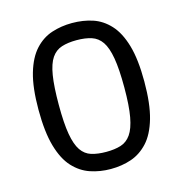

<svg xmlns="http://www.w3.org/2000/svg" viewBox="-107 -808 877 920"><g transform="rotate(-15 331.5 -348.0)"><path d="M331 14Q278 14 230.5 -2Q183 -18 146.5 -57.5Q110 -97 89.5 -168Q69 -239 69 -350Q69 -460 89.5 -530Q110 -600 146.5 -639.5Q183 -679 230.5 -694.5Q278 -710 331 -710Q386 -710 433 -694.5Q480 -679 516.5 -639.5Q553 -600 573.5 -530Q594 -460 594 -350Q594 -239 573.5 -168Q553 -97 516.5 -57.5Q480 -18 433 -2Q386 14 331 14ZM331 -71Q373 -71 403.5 -80.5Q434 -90 454 -118.5Q474 -147 484 -201.5Q494 -256 494 -347Q494 -438 484.5 -493Q475 -548 455.5 -576.5Q436 -605 405 -615Q374 -625 331 -625Q288 -625 257 -615Q226 -605 206.5 -576.5Q187 -548 178 -493Q169 -438 169 -347Q169 -256 178.5 -201.5Q188 -147 207.5 -118.5Q227 -90 258 -80.5Q289 -71 331 -71Z"/></g></svg>

Font: Ruda Medium
Style: Regular
Weight: 500
Version: Version 2.001